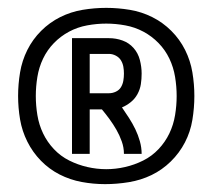

<svg xmlns="http://www.w3.org/2000/svg" viewBox="-20 -919 540 488"><path d="M247 -451Q217 -451 187.5 -456.5Q158 -462 131.5 -475.5Q105 -489 84 -510.5Q63 -532 49.5 -559Q36 -586 31 -615.5Q26 -645 26 -675Q26 -705 31 -735Q36 -765 49.5 -792Q63 -819 84.5 -840.5Q106 -862 133 -875.5Q160 -889 190 -894Q220 -899 250 -899Q280 -899 310 -894Q340 -889 367 -875.5Q394 -862 415.5 -840.5Q437 -819 450.5 -792Q464 -765 469 -735Q474 -705 474 -675Q474 -645 469 -614.5Q464 -584 450 -557Q436 -530 414 -508.5Q392 -487 365 -474Q338 -461 307.5 -456Q277 -451 247 -451ZM250 -489Q274 -489 298 -494.5Q322 -500 344 -511Q366 -522 383 -540Q400 -558 410.5 -580Q421 -602 425 -626.5Q429 -651 429 -675Q429 -699 425 -723.5Q421 -748 410.5 -770Q400 -792 383 -809.5Q366 -827 344.5 -838.5Q323 -850 298.5 -854.5Q274 -859 250 -859Q226 -859 201.5 -854.5Q177 -850 155.5 -838.5Q134 -827 117 -809.5Q100 -792 89.5 -770Q79 -748 75 -723.5Q71 -699 71 -675Q71 -651 75 -626.5Q79 -602 89.5 -580Q100 -558 117 -540Q134 -522 156 -511Q178 -500 202 -494.5Q226 -489 250 -489ZM163 -528V-822H257Q275 -822 291.5 -816Q308 -810 319.5 -797Q331 -784 335.5 -766.5Q340 -749 340 -732Q340 -718 338 -705Q336 -692 329.5 -680Q323 -668 312.5 -659.5Q302 -651 290 -646Q299 -633 308 -619Q317 -605 324 -590.5Q331 -576 335.5 -560Q340 -544 340 -528H295Q295 -544 289.5 -559.5Q284 -575 276 -589Q268 -603 258.5 -616Q249 -629 239 -641H208V-528ZM257 -682Q266 -682 274.5 -686Q283 -690 287.5 -697.5Q292 -705 293.5 -714Q295 -723 295 -732Q295 -741 293.5 -749.5Q292 -758 287.5 -765.5Q283 -773 274.5 -777.5Q266 -782 257 -782H208V-682Z"/></svg>

Font: iosevka_custom_sans_ss08
Style: Regular
Weight: 400
Designer: Belleve Invis
Foundry: Belleve Invis
Version: Version 10.3.0; ttfautohint (v1.8.3)